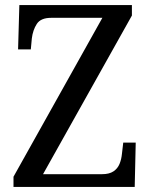

<svg xmlns="http://www.w3.org/2000/svg" viewBox="-20 -734 592 754"><path d="M33 0V-40L382 -664H181Q140 -664 124.5 -640Q109 -616 105 -583L101 -540H51L56 -714H498V-673L149 -50H381Q409 -50 425.5 -61Q442 -72 449.5 -90.5Q457 -109 459 -131L464 -174H513L509 0Z"/></svg>

Font: Noto Serif Thai SemiCondensed
Style: Regular
Weight: 400
Width: 4
Designer: Monotype Design Team
Foundry: Monotype Imaging Inc.
Version: Version 2.002